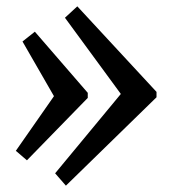

<svg xmlns="http://www.w3.org/2000/svg" viewBox="-20 -572 540 606"><path d="M224 -552 474 -282V-265L188 14L154 -25L361 -275V-276L185 -516ZM90 -472 257 -279V-263L65 -66L30 -96L150 -268V-269L51 -441Z"/></svg>

Font: Lora SemiBold
Style: Italic
Weight: 600
Italic angle: -3°
Designer: Olga Karpushina, Alexei Vanyashin (Cyrillic)
Foundry: Cyreal
Version: Version 3.011; ttfautohint (v1.8.4.7-5d5b)